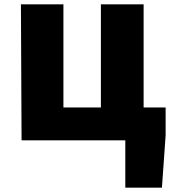

<svg xmlns="http://www.w3.org/2000/svg" viewBox="-20 -594 794 881"><path d="M79 50H555V267H723L740 27V-101H639V-574H443V-101H271V-574H76Z"/></svg>

Font: GenEiGothic-pro-Heavy
Style: Bold
Weight: 900
Designer: Ryoko NISHIZUKA (kana & ideographs); Paul D. Hunt (Latin, Greek & Cyrillic); Wenlong ZHANG (bopomofo); Sandoll Communica
Foundry: Adobe Systems Incorporated; o_tamon
Version: Version 1.000.140830